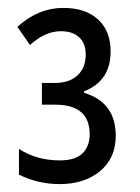

<svg xmlns="http://www.w3.org/2000/svg" viewBox="-20 -873 354 486"><path d="M140 -853Q196 -853 228 -824Q260 -795 260 -743Q260 -668 193 -642V-638Q273 -614 273 -529Q273 -473 233.5 -440Q194 -407 131 -407Q76 -407 28 -431V-496Q73 -467 131 -467Q171 -467 189 -485Q207 -503 207 -533Q207 -608 120 -608H86V-663H118Q156 -663 176.5 -682.5Q197 -702 197 -735Q197 -763 180.5 -778.5Q164 -794 134 -794Q94 -794 56 -759L24 -805Q77 -853 140 -853Z"/></svg>

Font: Noto Sans ExtraCondensed
Style: Regular
Weight: 400
Width: 2
Designer: Monotype Design Team
Foundry: Monotype Imaging Inc.
Version: Version 2.013; ttfautohint (v1.8.4.7-5d5b)